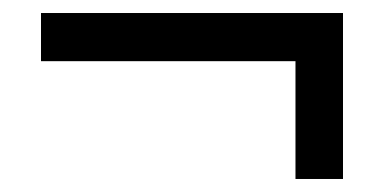

<svg xmlns="http://www.w3.org/2000/svg" viewBox="-20 -357 590 295"><path d="M43 -263V-337H507V-263ZM507 -82H434V-302H507Z"/></svg>

Font: Ysabeau Office SemiBold
Style: Italic
Weight: 600
Italic angle: -12°
Designer: Christian Thalmann (Catharsis Fonts)
Version: Version 2.001;gftools[0.9.30]; featfreeze: tnum,lnum,ss02